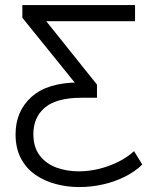

<svg xmlns="http://www.w3.org/2000/svg" viewBox="-20 -547 588 766"><path d="M296.4 199.3Q247.9 199.3 202.1 187.1Q156.4 175 120.2 149.6Q84 124.2 63.1 84.1Q42.1 44.1 42.1 -11.3Q42.1 -103.4 106 -160.7Q169.9 -218 295.6 -218H323.7L296.7 -194.5L69.2 -476.1V-526.8H518.8V-462.5H128.9L141.6 -491L366.9 -209.4V-157H305.3Q205.6 -157 159.3 -118Q113.1 -78.9 113.1 -12.5Q113.1 40.9 138.8 73.9Q164.6 106.9 205.8 121.8Q247.1 136.6 294.9 136.6Q334.2 136.6 374.4 126.8Q414.7 117 451.4 98.9Q488.1 80.7 514.8 56.1L547.6 109.3Q520.5 136.5 480 157Q439.6 177.5 392.3 188.4Q345 199.3 296.4 199.3Z"/></svg>

Font: Montserrat Thin
Style: Regular
Weight: 100
Designer: Julieta Ulanovsky
Foundry: Julieta Ulanovsky
Version: Version 9.000